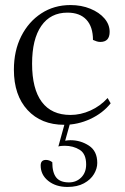

<svg xmlns="http://www.w3.org/2000/svg" viewBox="-20 -482 494 760"><path d="M234 12Q143 12 89 -46.5Q35 -105 35 -206Q35 -281 64 -338.5Q93 -396 143.5 -429Q194 -462 259 -462Q302 -462 337.5 -447.5Q373 -433 393.5 -409Q414 -385 414 -356Q414 -316 377 -316Q369 -316 362 -318.5Q355 -321 348 -324Q348 -376 322 -404Q296 -432 247 -432Q180 -432 143.5 -379.5Q107 -327 107 -230Q107 -130 145.5 -78.5Q184 -27 259 -27Q299 -27 338 -44.5Q377 -62 406 -94L418 -73Q387 -34 337.5 -11Q288 12 234 12ZM247 258Q201 258 171 234Q141 210 141 173Q141 151 162 151Q175 151 187 160Q187 201 202.5 220.5Q218 240 253 240Q282 240 301.5 220.5Q321 201 321 169Q321 127 295.5 111Q270 95 236 95Q219 95 211 98L238 0H259L238 75Q250 73 259 73Q299 73 332 94.5Q365 116 365 163Q365 185 352 207Q339 229 312.5 243.5Q286 258 247 258Z"/></svg>

Font: Petrona Light
Style: Regular
Weight: 300
Designer: Ringo R. Seeber
Foundry: Ringo R. Seeber
Version: Version 2.001; ttfautohint (v1.8.3)